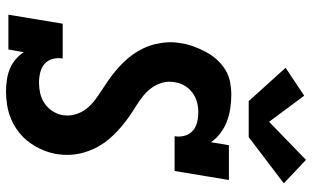

<svg xmlns="http://www.w3.org/2000/svg" viewBox="-220 -812 1040 640"><g transform="rotate(90 300.0 -492.0)"><path d="M285 8Q265 8 245.5 5Q226 2 209 -5Q192 -12 178 -24Q164 -36 154 -51L145 0H29L59 -181H175Q172 -164 176.5 -147.5Q181 -131 193 -120.5Q205 -110 222 -106Q239 -102 256 -102Q273 -102 291 -106Q309 -110 325 -121Q341 -132 351 -148Q361 -164 364 -182Q367 -204 361 -224Q355 -244 342.5 -260Q330 -276 314 -288Q298 -300 281 -311Q264 -322 247.5 -333.5Q231 -345 215.5 -358Q200 -371 186 -385.5Q172 -400 160.5 -416.5Q149 -433 140.5 -451Q132 -469 127 -490Q122 -511 121 -532Q120 -553 124 -575Q127 -596 134.5 -616.5Q142 -637 152.5 -657Q163 -677 178 -694Q193 -711 212.5 -723Q232 -735 253.5 -739Q275 -743 296 -743Q319 -743 342 -739.5Q365 -736 385.5 -728Q406 -720 424 -706.5Q442 -693 454 -675L464 -735H580L550 -554H434Q437 -571 432.5 -587.5Q428 -604 416 -614.5Q404 -625 387.5 -629Q371 -633 354 -633Q337 -633 320 -628.5Q303 -624 288.5 -613Q274 -602 265 -586.5Q256 -571 254 -554Q250 -532 256 -512Q262 -492 274 -476Q286 -460 302 -447.5Q318 -435 335 -424.5Q352 -414 368.5 -402.5Q385 -391 400.5 -378Q416 -365 430 -350.5Q444 -336 455.5 -320Q467 -304 475.5 -286Q484 -268 489.5 -247.5Q495 -227 496 -206Q497 -185 494 -163Q490 -139 480.5 -116Q471 -93 456.5 -72.5Q442 -52 422 -36Q402 -20 379 -10Q356 0 332 4Q308 8 285 8ZM317 -801 206 -924 299 -986 386 -869 513 -992 591 -918 437 -801Z"/></g></svg>

Font: Iosevka Etoile XBdObl
Style: Regular
Weight: 800
Italic angle: -9°
Designer: Belleve Invis
Foundry: Belleve Invis
Version: Version 15.5.2; ttfautohint (v1.8.4)